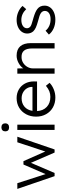

<svg xmlns="http://www.w3.org/2000/svg" viewBox="940 -1735 806 2726"><g transform="rotate(-90 1343.0 -372.0)"><path d="M24 -529H105L234 -128L370 -442H418L555 -132L686 -529H765L584 0H540L394 -336L250 0H205Z M861 -529H936V0H861ZM841 -700Q841 -725 856 -740Q871 -755 898 -755Q925 -755 940 -740.5Q955 -726 955 -700Q955 -676 940 -661Q925 -646 898 -646Q870 -646 855.5 -660Q841 -674 841 -700Z M1050 -262Q1050 -341 1084 -404.5Q1118 -468 1177.5 -503.5Q1237 -539 1313 -539Q1382 -539 1436 -507.5Q1490 -476 1520 -420.5Q1550 -365 1550 -294L1549 -249H1129Q1134 -162 1188 -111Q1242 -60 1331 -60Q1372 -60 1408.5 -74Q1445 -88 1488 -123L1530 -71Q1494 -35 1438 -12Q1382 11 1321 11Q1243 11 1181.5 -23.5Q1120 -58 1085 -120.5Q1050 -183 1050 -262ZM1472 -314V-321Q1472 -359 1452 -392.5Q1432 -426 1395 -447Q1358 -468 1309 -468Q1240 -468 1192 -428Q1144 -388 1132 -314Z M1660 -529H1734L1736 -445Q1763 -485 1813 -512Q1863 -539 1916 -539Q2004 -539 2049 -487.5Q2094 -436 2094 -335V0H2018V-319Q2018 -397 1987 -434Q1956 -471 1894 -469Q1850 -469 1813.5 -446Q1777 -423 1756 -386Q1735 -349 1735 -310V0H1660Z M2215 -81 2270 -128Q2329 -57 2434 -57Q2487 -57 2519 -79Q2551 -101 2551 -138Q2551 -172 2521 -194Q2505 -205 2479.5 -214Q2454 -223 2410 -234Q2351 -250 2316.5 -265.5Q2282 -281 2261 -303Q2230 -338 2230 -389Q2230 -432 2255 -466.5Q2280 -501 2324 -520Q2368 -539 2423 -539Q2481 -539 2534.5 -516Q2588 -493 2622 -455L2576 -403Q2509 -472 2424 -472Q2370 -472 2337.5 -450Q2305 -428 2305 -392Q2305 -363 2330 -343Q2343 -334 2362.5 -327Q2382 -320 2421 -309L2453 -300Q2497 -287 2527 -274Q2557 -261 2579 -244Q2626 -208 2626 -142Q2626 -98 2600.5 -63Q2575 -28 2529.5 -8.5Q2484 11 2427 11Q2358 11 2303 -13.5Q2248 -38 2215 -81Z"/></g></svg>

Font: Lexend HM
Style: Regular
Weight: 400
Designer: Bonnie Shaver-Troup, Thomas Jockin, Octavio Pardo
Foundry: Lexend
Version: Version 1.091